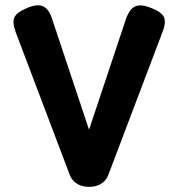

<svg xmlns="http://www.w3.org/2000/svg" viewBox="-20 -716 692 746"><path d="M327 10Q299 10 280 -1.5Q261 -13 252 -34L41 -591Q27 -629 36 -648.5Q45 -668 83 -684Q110 -696 129 -695.5Q148 -695 161 -682Q174 -669 182 -644L326 -212L469 -641Q478 -667 490.5 -680.5Q503 -694 522.5 -695Q542 -696 570 -684Q612 -667 618.5 -645.5Q625 -624 610 -588L400 -34Q392 -14 372.5 -2Q353 10 327 10Z"/></svg>

Font: Fredoka SemiCondensed SemiBold
Style: Regular
Weight: 600
Width: 4
Designer: Ben Nathan
Foundry: Milena B. Brandão, Ben Nathan
Version: Version 2.001